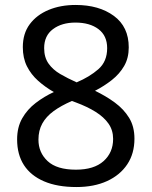

<svg xmlns="http://www.w3.org/2000/svg" viewBox="-20 -744 612 774"><path d="M288 10Q211 10 157.5 -13Q104 -36 76.5 -78.5Q49 -121 49 -182Q49 -231 69.5 -267Q90 -303 124 -329Q158 -355 197 -373Q162 -393 133.5 -418.5Q105 -444 88.5 -477Q72 -510 72 -554Q72 -609 100 -646.5Q128 -684 176 -704Q224 -724 285 -724Q379 -724 439 -680Q499 -636 499 -553Q499 -510 480.5 -478Q462 -446 431 -421.5Q400 -397 363 -378Q407 -357 443 -330.5Q479 -304 500.5 -269Q522 -234 522 -185Q522 -125 493 -81.5Q464 -38 411.5 -14Q359 10 288 10ZM286 -60Q359 -60 397.5 -94.5Q436 -129 436 -184Q436 -219 417.5 -245.5Q399 -272 365.5 -293Q332 -314 286 -331L270 -337Q226 -318 196 -296Q166 -274 150.5 -246Q135 -218 135 -181Q135 -129 172 -94.5Q209 -60 286 -60ZM289 -412Q341 -434 376.5 -465Q412 -496 412 -550Q412 -600 377 -626.5Q342 -653 284 -653Q229 -653 193.5 -626.5Q158 -600 158 -550Q158 -513 175.5 -488Q193 -463 223 -445.5Q253 -428 289 -412Z"/></svg>

Font: Noto Sans Symbols
Style: Regular
Weight: 400
Designer: Monotype Design Team
Foundry: Monotype Imaging Inc.
Version: Version 2.002